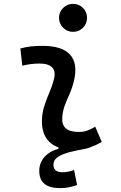

<svg xmlns="http://www.w3.org/2000/svg" viewBox="-20 -764 626 991"><path d="M290 207Q182.6 207 182.6 118.2Q182.6 76.2 210.2 45.7Q237.8 15.1 281.7 4.4V-20L414.1 -9.3L417.5 4.4Q380.4 11.2 343 20.3Q305.7 29.3 280.8 44.9Q255.9 60.5 255.9 86.9Q255.9 125 302.7 125Q316.9 125 332 122.1Q347.2 119.1 362.3 113.3L377.9 190.9Q356.9 198.7 334.7 202.9Q312.5 207 290 207ZM356.9 -599.6Q327.1 -599.6 305.9 -620.8Q284.7 -642.1 284.7 -671.9Q284.7 -702.1 305.9 -723.1Q327.1 -744.1 356.9 -744.1Q387.2 -744.1 408.2 -723.1Q429.2 -702.1 429.2 -671.9Q429.2 -642.1 408.2 -620.8Q387.2 -599.6 356.9 -599.6ZM471.7 -109.9 505.4 -31.2Q475.6 -14.2 442.4 -2.2Q409.2 9.8 366.2 9.8Q277.8 9.8 234.9 -31.7Q191.9 -73.2 196.8 -153.3Q199.2 -189.9 211.2 -224.6Q223.1 -259.3 237.1 -292Q251 -324.7 258.3 -355Q268.6 -395 249.8 -415.5Q231 -436 184.6 -436Q138.2 -436 95.2 -424.8L85 -513.7Q113.8 -522 142.6 -524.7Q171.4 -527.3 200.2 -527.3Q301.3 -527.3 342.3 -481.2Q383.3 -435.1 361.3 -345.2Q353 -310.5 339.6 -280.5Q326.2 -250.5 314.9 -221.2Q303.7 -191.9 301.3 -157.7Q295.9 -83 385.3 -83Q409.7 -83 428 -89.1Q446.3 -95.2 471.7 -109.9Z"/></svg>

Font: Cascadia Code
Style: Italic
Weight: 400
Italic angle: -10°
Designer: Aaron Bell
Foundry: Saja Typeworks
Version: Version 2407.024